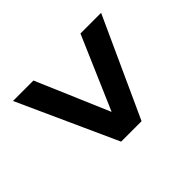

<svg xmlns="http://www.w3.org/2000/svg" viewBox="-116 -601 644 644"><g transform="rotate(45 206.5 -279.0)"><path d="M21 -70V-167L281 -278L21 -390V-488L374 -327V-230Z"/></g></svg>

Font: Cabin SemiBold
Style: Regular
Weight: 600
Designer: Pablo Impallari
Foundry: Pablo Impallari. http://www.impallari.com Igino Marini. http://www.ikern.com
Version: Version 2.001